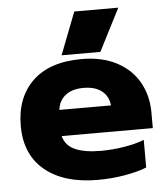

<svg xmlns="http://www.w3.org/2000/svg" viewBox="-52 -742 703 804"><g transform="rotate(-5 300.0 -340.5)"><path d="M290 -696H475L384 -518H221ZM25 -238Q25 -357 96.5 -426Q168 -495 303 -495Q389 -495 450.5 -462.5Q512 -430 543.5 -373.5Q575 -317 575 -246V-181H192Q202 -141 242 -123Q282 -105 351 -105Q398 -105 447.5 -113Q497 -121 533 -135V-19Q496 -4 440.5 5.5Q385 15 327 15Q186 15 105.5 -51Q25 -117 25 -238ZM409 -291Q405 -330 377 -352Q349 -374 300 -374Q252 -374 224 -351.5Q196 -329 192 -291Z"/></g></svg>

Font: Prompt
Style: Bold
Weight: 700
Designer: Katatrad Team
Foundry: CadsonDemak
Version: Version 1.000